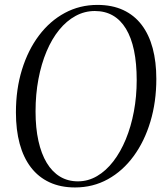

<svg xmlns="http://www.w3.org/2000/svg" viewBox="-20 -772 686 802"><path d="M293.5 11Q233 11 186.8 -10.5Q140.5 -32 109.2 -72.8Q78 -113.5 62.2 -171.5Q46.5 -229.5 46.5 -302.5Q46.5 -399.5 71.8 -481.2Q97 -563 142.8 -623.8Q188.5 -684.5 250.8 -718Q313 -751.5 387 -751.5Q448.5 -751.5 494.8 -730Q541 -708.5 571.8 -668Q602.5 -627.5 617.8 -570.5Q633 -513.5 633 -442.5Q633 -346.5 608.2 -264Q583.5 -181.5 538.2 -119.8Q493 -58 430.8 -23.5Q368.5 11 293.5 11ZM305.5 -14.5Q348 -14.5 385.5 -36.5Q423 -58.5 453.2 -97.8Q483.5 -137 505.5 -190.2Q527.5 -243.5 539.2 -306.2Q551 -369 551 -437Q551 -507.5 539.8 -561.2Q528.5 -615 506.2 -651.8Q484 -688.5 451.5 -707.2Q419 -726 376 -726Q333.5 -726 295.8 -705.5Q258 -685 227.2 -647.2Q196.5 -609.5 174.5 -557.2Q152.5 -505 140.5 -441.5Q128.5 -378 128.5 -306.5Q128.5 -237.5 140.5 -183.5Q152.5 -129.5 175.2 -91.8Q198 -54 230.8 -34.2Q263.5 -14.5 305.5 -14.5Z"/></svg>

Font: Merriweather 144pt Light
Style: Italic
Weight: 300
Italic angle: -7.8°
Version: Version 2.101